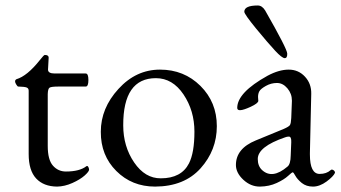

<svg xmlns="http://www.w3.org/2000/svg" viewBox="-20 -669 1248 703"><path d="M189 14.2Q139.6 13.7 112.3 -15.6Q85 -44.9 85 -105V-336.9Q85 -345.7 77.6 -348.6Q70.3 -351.6 46.9 -352.1Q43.9 -352.1 39.6 -359.4Q35.2 -366.2 35.2 -371.1Q35.2 -376 40 -378.9Q79.6 -390.6 126 -449.2Q141.1 -468.3 144 -467.8Q158.2 -467.8 158.2 -458L155.8 -414.1Q155.8 -399.9 180.2 -399.9H293.9Q303.7 -399.9 303.7 -376Q303.7 -352.1 293.9 -352.1H194.8Q168 -352.1 161.6 -348.1Q155.3 -344.2 154.8 -324.2V-134.8Q154.8 -84 173.8 -62.5Q192.9 -41 221.2 -41Q271 -41 295.9 -60.1Q299.8 -63 302.7 -58.6Q305.7 -54.7 306.2 -47.9Q306.2 -41 290 -26.4Q273.4 -11.7 245.1 1Q216.8 13.7 189 14.2Z M547.9 14.2Q462.9 14.2 405.8 -43Q348.6 -100.1 349.1 -186.5Q349.1 -272.9 413.6 -343.3Q478 -414.1 565.9 -414.1Q653.8 -414.1 713.9 -354.5Q773.9 -294.9 773.9 -207Q773.9 -119.1 714.4 -52.7Q654.8 13.7 547.9 14.2ZM550.8 -382.8Q430.7 -382.8 431.2 -210Q431.2 -132.8 471.2 -74.2Q511.2 -15.6 568.8 -16.1Q644 -16.1 671.9 -70.8Q691.9 -109.9 691.9 -187Q691.9 -263.7 651.9 -323.2Q611.8 -382.8 550.8 -382.8Z M1031.7 -472.7Q1032.2 -456.1 1022.5 -456.1Q1012.7 -456.1 987.3 -483.4Q961.9 -510.7 918 -564Q874.5 -617.2 874.5 -626Q874.5 -648.9 923.8 -648.9Q939.5 -648.9 950.7 -630.9Q1031.7 -489.3 1031.7 -472.7ZM848.6 -273.9Q848.6 -330.1 959.5 -391.6Q1001.5 -414.1 1037.1 -414.1Q1072.8 -414.1 1096.7 -388.2Q1120.6 -362.3 1119.6 -325.2L1114.7 -108.9V-103Q1114.7 -32.2 1150.4 -32.2Q1175.3 -32.2 1190.4 -45.9Q1194.3 -49.8 1200.2 -46.4Q1206.1 -43 1206.5 -37.1V-36.1Q1200.7 -22.9 1175.8 -4.4Q1150.4 14.2 1126 14.2Q1101.6 14.2 1085 1Q1068.4 -12.7 1061.5 -25.4Q1054.7 -38.1 1051.8 -38.1Q1048.8 -38.1 1034.7 -24.9Q1020.5 -11.7 993.2 1Q965.8 13.7 932.1 14.2Q898.4 14.6 871.1 -10.7Q843.8 -36.1 843.8 -64.9Q843.8 -125 916.5 -154.8L1018.6 -196.8Q1037.6 -205.1 1041.5 -210.9Q1045.4 -216.8 1046.4 -236.8L1048.8 -298.8V-300.8Q1048.8 -326.2 1032.2 -345.7Q1015.6 -365.2 994.1 -365.2Q972.7 -365.2 953.6 -354.5Q934.6 -343.8 929.7 -335Q924.8 -326.2 924.8 -314L925.8 -299.8Q925.8 -291 897.5 -277.8Q848.6 -255.4 848.6 -273.9ZM923.8 -86.9Q923.8 -61 939.5 -46.4Q977.1 -11.7 1032.7 -59.1Q1043.9 -67.9 1044.4 -99.1L1046.4 -147.9Q1047.4 -168.9 1037.6 -168.9Q1030.8 -168.9 1023.4 -166Q923.8 -131.8 923.8 -86.9Z"/></svg>

Font: EBGaramond
Style: Regular
Weight: 400
Version: Version 000.012g